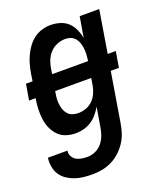

<svg xmlns="http://www.w3.org/2000/svg" viewBox="-151 -619 789 932"><g transform="rotate(-20 244.0 -152.5)"><path d="M165 223Q142 223 119 220.5Q96 218 75 210.5Q54 203 35.5 190.5Q17 178 5.5 160Q-6 142 -10 119.5Q-14 97 -11 74L-10 73H90Q87 89 94.5 102.5Q102 116 114 123Q126 130 141 132.5Q156 135 172 135Q192 135 212.5 126Q233 117 247 100Q261 83 268.5 62.5Q276 42 279 22L296 -79Q285 -60 270.5 -43Q256 -26 238 -14.5Q220 -3 199.5 2.5Q179 8 159 8Q132 8 108 0Q84 -8 67.5 -25.5Q51 -43 41 -66Q31 -89 28 -114.5Q25 -140 26 -166Q27 -192 32 -219H-2L12 -301H46L52 -341Q56 -363 62 -385Q68 -407 78 -428Q88 -449 102 -468Q116 -487 135 -501Q154 -515 176.5 -521.5Q199 -528 221 -528Q246 -528 270 -520.5Q294 -513 310.5 -497Q327 -481 337 -459Q347 -437 351 -413L369 -520H470L434 -301H476L462 -219H420L378 36Q374 61 366 85.5Q358 110 343 132.5Q328 155 308 173Q288 191 264 202.5Q240 214 215 218.5Q190 223 165 223ZM147 -301H333Q335 -317 336 -332.5Q337 -348 335.5 -363Q334 -378 329.5 -392.5Q325 -407 316 -418Q307 -429 293.5 -434.5Q280 -440 264 -440Q243 -440 222 -431.5Q201 -423 185.5 -406Q170 -389 162 -368.5Q154 -348 151 -327ZM202 -80Q222 -80 241.5 -86.5Q261 -93 276.5 -108Q292 -123 300.5 -142Q309 -161 313 -181L319 -219H133L131 -207Q128 -192 127.5 -177.5Q127 -163 129 -149Q131 -135 136 -122Q141 -109 150.5 -99Q160 -89 173.5 -84.5Q187 -80 202 -80Z"/></g></svg>

Font: Iosevka Term Curly SmBd Obl
Style: Regular
Weight: 600
Italic angle: -9°
Designer: Belleve Invis
Foundry: Belleve Invis
Version: Version 32.3.0